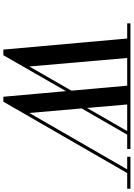

<svg xmlns="http://www.w3.org/2000/svg" viewBox="154 -944 800 1148"><g transform="rotate(90 554.0 -370.0)"><path d="M558.5 10 490.5 -750H603L655.5 -145.5L1004 -750H1026L588 10ZM276.5 10 208.5 -750H325L377.5 -145.5L538.5 -425.5H560L310 10ZM119.5 -730.5V-750H870.5V-730.5ZM583 -417 775 -750H796.5L604.5 -417ZM917 -730.5V-750H1108.5V-730.5Z"/></g></svg>

Font: Bodoni Moda 11pt Medium
Style: Italic
Weight: 500
Italic angle: -13°
Designer: Owen Earl
Foundry: indestructible type
Version: Version 2.004